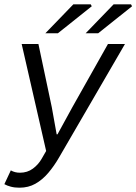

<svg xmlns="http://www.w3.org/2000/svg" viewBox="-20 -861 634 893"><path d="M70.9 12Q48 12 30.5 7.3Q13 2.7 0.3 -4.4L30.3 -68.5Q48.8 -57.7 72.9 -57.7Q107.3 -57.7 132.9 -76.7Q158.6 -95.6 174.1 -123.1L194.6 -158.8L80.8 -656.3H158.7L220.8 -362.7L243.5 -236.3H247.5L316.7 -362.7L482.1 -656.3H561.2L255.2 -129.5Q231.5 -88.5 204.4 -56.7Q177.3 -24.8 144.6 -6.4Q111.9 12 70.9 12ZM191 -706.3 321.3 -841H401.9L406.8 -831.9L249.3 -706.3ZM378.4 -706.3 508.6 -841H589.2L594.2 -831.9L436.7 -706.3Z"/></svg>

Font: Source Sans 3
Style: Italic
Weight: 200
Italic angle: -11°
Designer: Paul D. Hunt
Foundry: Adobe
Version: Version 3.046;hotconv 1.0.118;makeotfexe 2.5.65603